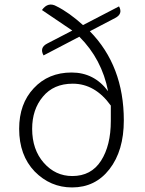

<svg xmlns="http://www.w3.org/2000/svg" viewBox="-20 -809 635 842"><path d="M121 -244Q121 -153 172 -95Q223 -37 297 -37Q380 -37 423 -104Q466 -171 466 -279V-346Q397 -442 299 -442Q215 -442 168 -385Q121 -329 121 -244ZM296 13Q201 13 132 -57Q64 -128 64 -244Q64 -354 128 -422Q192 -491 294 -491Q393 -491 454 -409Q427 -549 328 -648L171 -566Q152 -600 187 -618L297 -675L164 -765Q191 -803 229 -781Q283 -754 344 -699L502 -781Q520 -748 485 -730L374 -672Q523 -520 523 -281Q523 -148 460 -67Q398 13 296 13Z"/></svg>

Font: Swei Half Moon CJK SC
Style: Light
Weight: 300
Version: Version 2.071